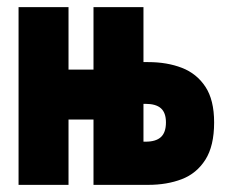

<svg xmlns="http://www.w3.org/2000/svg" viewBox="-20 -518 640 538"><path d="M32 0V-498H172V-323H242V-498H382V0H242V-183H172V0ZM242 0V-498H382V-344H395Q448 -344 489.5 -328Q531 -312 555.5 -275Q580 -238 580 -175Q580 -109 555.5 -70.5Q531 -32 489.5 -16Q448 0 395 0ZM382 -121H388Q417 -121 431 -134Q445 -147 445 -175Q445 -202 431 -214.5Q417 -227 388 -227H382Z"/></svg>

Font: Source Code Pro ExtraBold
Style: Regular
Weight: 800
Monospace: yes
Designer: Paul D. Hunt, Teo Tuominen
Foundry: Adobe Systems Incorporated
Version: Version 1.018;hotconv 1.0.116;makeotfexe 2.5.65601